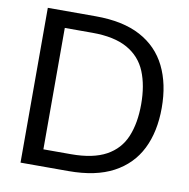

<svg xmlns="http://www.w3.org/2000/svg" viewBox="-79 -777 842 855"><g transform="rotate(10 342.5 -350.0)"><path d="M69 0V-700H286Q409 -700 488.5 -657.5Q568 -615 607 -536Q646 -457 646 -349Q646 -241 607 -163Q568 -85 488.5 -42.5Q409 0 286 0ZM159 -76H284Q383 -76 442.5 -108.5Q502 -141 527.5 -202.5Q553 -264 553 -349Q553 -434 527.5 -496Q502 -558 442.5 -591.5Q383 -625 284 -625H159Z"/></g></svg>

Font: HostGroteskRegular
Style: Regular
Weight: 400
Designer: Doukan Karapınar based on Poppins by Indian Type Foundry, Jonny Pinhorn
Foundry: Element Type
Version: Version 1.001; ttfautohint (v1.8.4.7-5d5b)